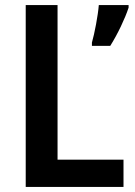

<svg xmlns="http://www.w3.org/2000/svg" viewBox="-20 -734 530 754"><path d="M81 0H465V-107H206V-714H81ZM485 -704V-714H368C365 -674 351 -601 341 -567V-554H413C442 -600 471 -661 485 -704Z"/></svg>

Font: Noto Sans Thai Looped SemiCondensed SemiBold
Style: Regular
Weight: 600
Width: 4
Designer: Sasikarn Vongin, Ben Mitchell
Foundry: The Fontpad Ltd
Version: Version 1.001